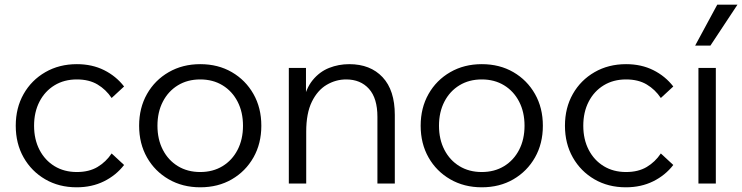

<svg xmlns="http://www.w3.org/2000/svg" viewBox="-20 -781 3158 817"><path d="M455 -128 508 -79Q474 -35 422.5 -9.5Q371 16 306 16Q231 16 172.5 -18Q114 -52 80.5 -111Q47 -170 47 -246Q47 -322 80.5 -381Q114 -440 173 -474Q232 -508 307 -508Q372 -508 423 -482.5Q474 -457 508 -413L455 -364Q431 -400 395 -421.5Q359 -443 307 -443Q253 -443 212 -418Q171 -393 148 -348.5Q125 -304 125 -246Q125 -188 148 -143.5Q171 -99 212 -74Q253 -49 307 -49Q359 -49 395 -70.5Q431 -92 455 -128Z M832 16Q757 16 698 -18Q639 -52 605.5 -111Q572 -170 572 -246Q572 -322 605.5 -381Q639 -440 698 -474Q757 -508 832 -508Q908 -508 966.5 -474Q1025 -440 1058.5 -381Q1092 -322 1092 -246Q1092 -170 1058.5 -111Q1025 -52 966.5 -18Q908 16 832 16ZM832 -49Q886 -49 927 -74Q968 -99 991 -143.5Q1014 -188 1014 -246Q1014 -304 991 -348.5Q968 -393 927 -418Q886 -443 832 -443Q778 -443 737 -418Q696 -393 673 -348.5Q650 -304 650 -246Q650 -188 673 -143.5Q696 -99 737 -74Q778 -49 832 -49Z M1660 0H1586V-284Q1586 -363 1550 -403Q1514 -443 1453 -443Q1409 -443 1370 -420Q1331 -397 1307 -348Q1283 -299 1283 -221V0H1209V-492H1282V-343H1269Q1281 -404 1310.5 -440Q1340 -476 1380.5 -492Q1421 -508 1466 -508Q1556 -508 1608 -452.5Q1660 -397 1660 -292Z M2030 16Q1955 16 1896 -18Q1837 -52 1803.5 -111Q1770 -170 1770 -246Q1770 -322 1803.5 -381Q1837 -440 1896 -474Q1955 -508 2030 -508Q2106 -508 2164.5 -474Q2223 -440 2256.5 -381Q2290 -322 2290 -246Q2290 -170 2256.5 -111Q2223 -52 2164.5 -18Q2106 16 2030 16ZM2030 -49Q2084 -49 2125 -74Q2166 -99 2189 -143.5Q2212 -188 2212 -246Q2212 -304 2189 -348.5Q2166 -393 2125 -418Q2084 -443 2030 -443Q1976 -443 1935 -418Q1894 -393 1871 -348.5Q1848 -304 1848 -246Q1848 -188 1871 -143.5Q1894 -99 1935 -74Q1976 -49 2030 -49Z M2792 -128 2845 -79Q2811 -35 2759.5 -9.5Q2708 16 2643 16Q2568 16 2509.5 -18Q2451 -52 2417.5 -111Q2384 -170 2384 -246Q2384 -322 2417.5 -381Q2451 -440 2510 -474Q2569 -508 2644 -508Q2709 -508 2760 -482.5Q2811 -457 2845 -413L2792 -364Q2768 -400 2732 -421.5Q2696 -443 2644 -443Q2590 -443 2549 -418Q2508 -393 2485 -348.5Q2462 -304 2462 -246Q2462 -188 2485 -143.5Q2508 -99 2549 -74Q2590 -49 2644 -49Q2696 -49 2732 -70.5Q2768 -92 2792 -128Z M3026 0H2952V-492H3026ZM3118 -761 3003 -587H2938L3032 -761Z"/></svg>

Font: Wix Madefor Display
Style: Regular
Weight: 400
Designer: Dalton Maag Ltd
Foundry: Dalton Maag Ltd
Version: Version 3.100